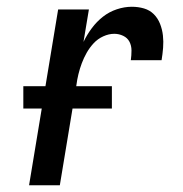

<svg xmlns="http://www.w3.org/2000/svg" viewBox="-20 -548 540 568"><path d="M66 0 152 -520H243L227 -424Q237 -445 251.5 -464.5Q266 -484 284.5 -498.5Q303 -513 325.5 -520.5Q348 -528 370 -528Q389 -528 406 -523Q423 -518 435 -506Q447 -494 453.5 -477.5Q460 -461 462 -443Q464 -425 462.5 -406.5Q461 -388 458 -370H367Q369 -384 369 -398.5Q369 -413 363 -424.5Q357 -436 344.5 -442Q332 -448 318 -448Q302 -448 285.5 -440.5Q269 -433 257 -420Q245 -407 236.5 -392Q228 -377 222 -361Q216 -345 212 -328.5Q208 -312 206 -296L157 0ZM49 -227V-293H311V-227Z"/></svg>

Font: Iosevka SS04 Medium Oblique
Style: Regular
Weight: 500
Italic angle: -9°
Monospace: yes
Designer: Belleve Invis
Foundry: Belleve Invis
Version: Version 19.0.0; ttfautohint (v1.8.4)